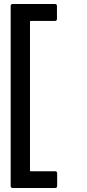

<svg xmlns="http://www.w3.org/2000/svg" viewBox="-20 -804 433 954"><path d="M33 120V-774Q33 -784 43 -784H253Q263 -784 263 -774V-710Q263 -700 253 -700H133Q129 -700 129 -696V43Q129 47 133 47H254Q264 47 264 57V120Q264 130 254 130H43Q33 130 33 120Z"/></svg>

Font: Amber EN Medium
Style: Regular
Weight: 500
Designer: Jeremy Tribby
Foundry: Tribby Type Co.
Version: Version 1.403 November 24, 2021